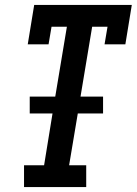

<svg xmlns="http://www.w3.org/2000/svg" viewBox="-20 -755 552 775"><path d="M77 0V-88H158L192 -297H100V-365H203L250 -647H188L176 -576H92L118 -735H512L486 -576H402L414 -647H352L305 -365H396V-297H294L259 -88H328V0Z"/></svg>

Font: Iosevka Curly Slab SmBdObl
Style: Regular
Weight: 600
Italic angle: -9°
Monospace: yes
Designer: Belleve Invis
Foundry: Belleve Invis
Version: Version 11.0.0; ttfautohint (v1.8.3)